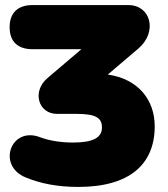

<svg xmlns="http://www.w3.org/2000/svg" viewBox="-20 -725 664 757"><path d="M289 12C493 12 590 -79 590 -227C590 -331 525 -414 405 -431L526 -534C602 -599 575 -705 486 -705H108C50 -705 18 -674 18 -618C18 -561 50 -531 108 -531H301L167 -417C105 -364 131 -276 205 -276H283C360 -276 382 -259 382 -222C382 -182 346 -163 268 -163C225 -163 177 -169 138 -184C23 -228 -33 -73 80 -26C140 -1 207 12 289 12Z"/></svg>

Font: SN Pro Black
Style: Regular
Weight: 900
Designer: Tobias Whetton
Foundry: Supernotes
Version: Version 1.001;Glyphs 3.2 (3249)